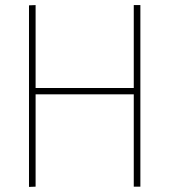

<svg xmlns="http://www.w3.org/2000/svg" viewBox="-20 -735 665 755"><path d="M94 0V-714L120 -715V-389H506V-715H532V-1H506V-364H120V-1Z"/></svg>

Font: Noto Sans SemiCondensed Thin
Style: Regular
Weight: 100
Width: 4
Designer: Monotype Design Team
Foundry: Monotype Imaging Inc.
Version: Version 2.013; ttfautohint (v1.8.4.7-5d5b)